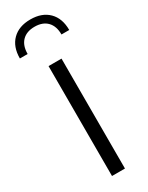

<svg xmlns="http://www.w3.org/2000/svg" viewBox="-242 -981 791 1023"><g transform="rotate(-30 154.0 -470.0)"><path d="M2.5 -787.7H50.2Q50.2 -839.2 77.5 -867.2Q104.9 -895.2 154.3 -895.2Q203.8 -895.2 231.1 -867.2Q258.4 -839.2 258.4 -787.7H306.2Q306.2 -859.5 265.7 -899.8Q225.1 -940.1 154.3 -940.1Q83.5 -940.1 43 -899.8Q2.5 -859.5 2.5 -787.7ZM194.2 0V-676.2H114.5V0Z"/></g></svg>

Font: Estedad VF
Style: Regular
Weight: 100
Designer: Amin Abedi
Version: Version 7.3